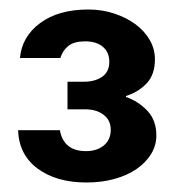

<svg xmlns="http://www.w3.org/2000/svg" viewBox="-20 -731 382 404"><path d="M22 -609Q26 -654 64.5 -682.5Q103 -711 166 -711Q195 -711 220.5 -702.5Q246 -694 265 -680Q284 -666 295 -647Q306 -628 306 -606Q306 -574 288.5 -555.5Q271 -537 245 -529V-527Q271 -518 290 -498Q309 -478 309 -446Q309 -425 298 -407Q287 -389 267.5 -375.5Q248 -362 221 -354.5Q194 -347 162 -347Q99 -347 59.5 -376Q20 -405 18 -457H106Q114 -413 161 -413Q184 -413 198.5 -425Q213 -437 213 -458Q213 -478 198 -489.5Q183 -501 159 -501H122V-559H156Q180 -559 195 -569.5Q210 -580 210 -601Q210 -621 196.5 -632.5Q183 -644 159 -644Q136 -644 124 -634.5Q112 -625 107 -609H22Z"/></svg>

Font: SVN-Poppins Medium
Style: Regular
Weight: 500
Designer: Ninad Kale (Devanagari), Jonny Pinhorn (Latin)
Foundry: Indian Type Foundry
Version: Version 3.002 2017; ttfautohint (v1.8.3)